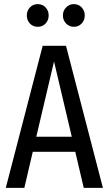

<svg xmlns="http://www.w3.org/2000/svg" viewBox="-20 -911 527 931"><path d="M386 0 345 -175H139L98 0H8L187 -689H300L479 0ZM156 -248H328L242 -613ZM216 -836Q216 -813 201 -797Q186 -781 163 -781Q140 -781 125 -797Q110 -813 110 -836Q110 -859 125 -875Q140 -891 163 -891Q186 -891 201 -875Q216 -859 216 -836ZM391 -836Q391 -813 376 -797Q361 -781 338 -781Q316 -781 300.5 -797Q285 -813 285 -836Q285 -859 300.5 -875Q316 -891 338 -891Q361 -891 376 -875Q391 -859 391 -836Z"/></svg>

Font: Fira Sans Extra Condensed
Style: Regular
Weight: 400
Width: 1
Designer: Carrois Corporate & Edenspiekermann AG
Foundry: Carrois Corporate GbR & Edenspiekermann AG
Version: Version 4.203